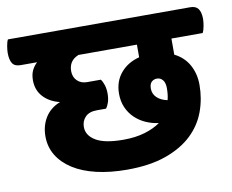

<svg xmlns="http://www.w3.org/2000/svg" viewBox="-122 -712 993 822"><g transform="rotate(-10 374.5 -301.0)"><path d="M754 -620Q778 -620 788.5 -605Q799 -590 799 -561Q799 -548 795.5 -529.5Q792 -511 787 -502H651V-432Q693 -411 714 -372.5Q735 -334 735 -286Q735 -226 715 -171Q695 -116 651 -74Q607 -32 537 -7Q467 18 368 18Q294 18 234.5 4Q175 -10 133.5 -36.5Q92 -63 69.5 -100Q47 -137 47 -183Q47 -229 69 -264.5Q91 -300 134 -317Q89 -328 62.5 -357Q36 -386 36 -429Q36 -454 44.5 -471.5Q53 -489 67 -502H-5Q-30 -502 -40 -517.5Q-50 -533 -50 -563Q-50 -575 -47 -593Q-44 -611 -39 -620ZM283 -255Q250 -255 233 -237.5Q216 -220 216 -194Q216 -157 254.5 -134Q293 -111 374 -111Q426 -111 466.5 -123Q507 -135 535 -155Q505 -159 478.5 -171Q452 -183 432 -202.5Q412 -222 400.5 -248.5Q389 -275 389 -308Q389 -361 419.5 -397.5Q450 -434 501 -447V-502H247Q204 -485 204 -439Q204 -413 220.5 -397Q237 -381 263 -381H323Q331 -370 336 -354Q341 -338 341 -317Q341 -297 336 -281Q331 -265 323 -255ZM527 -306Q527 -283 543.5 -267Q560 -251 589 -245Q595 -267 595 -296Q595 -320 585 -332Q575 -344 560 -344Q546 -344 536.5 -335Q527 -326 527 -306Z"/></g></svg>

Font: Baloo
Style: Regular
Weight: 400
Designer: Sarang Kulkarni and Ek Type
Foundry: Ek Type
Version: Version 1.100;PS 1.000;hotconv 1.0.88;makeotf.lib2.5.647800;